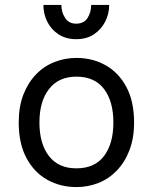

<svg xmlns="http://www.w3.org/2000/svg" viewBox="-20 -747 620 779"><path d="M290 12Q225 12 172 -17.5Q119 -47 87.5 -105.5Q56 -164 56 -250Q56 -315 75 -363.5Q94 -412 126.5 -445.5Q159 -479 201.5 -495.5Q244 -512 290 -512Q355 -512 408 -482.5Q461 -453 492.5 -394.5Q524 -336 524 -250Q524 -186 505 -137Q486 -88 453.5 -54.5Q421 -21 379 -4.5Q337 12 290 12ZM290 -64Q364 -64 402 -114Q440 -164 440 -250Q440 -336 402 -386Q364 -436 290 -436Q218 -436 179 -386Q140 -336 140 -250Q140 -164 178.5 -114Q217 -64 290 -64ZM289 -588Q247 -588 217 -608Q187 -628 171.5 -659.5Q156 -691 156 -727H229Q229 -698 244 -674.5Q259 -651 289 -651Q321 -651 335.5 -674.5Q350 -698 350 -727H423Q423 -691 407 -659.5Q391 -628 361.5 -608Q332 -588 289 -588Z"/></svg>

Font: Inclusive Sans
Style: Regular
Weight: 400
Designer: Olivia King
Foundry: Olivia King
Version: Version 2.004